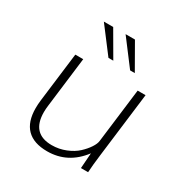

<svg xmlns="http://www.w3.org/2000/svg" viewBox="-170 -861 967 1008"><g transform="rotate(30 313.5 -356.5)"><path d="M418.9 -573.2 303.2 -726.1H359.9L447.3 -573.2ZM287.6 -573.2 171.4 -726.1H228L316.9 -573.2ZM253.4 12.7Q171.4 12.7 129.9 -29.3Q88.4 -71.3 88.4 -153.8Q88.4 -176.3 91.3 -201.2L128.4 -501H176.3L139.2 -199.2Q136.2 -177.2 136.2 -157.7Q136.2 -27.3 258.3 -27.3Q302.2 -27.3 342 -43.5Q381.8 -59.6 407.2 -83.3Q432.6 -106.9 448.2 -130.9Q463.9 -154.8 465.8 -173.3L506.3 -501H554.2L505.9 -109.9Q497.6 -43.9 495.1 0H451.7L458.5 -93.3Q378.4 12.7 253.4 12.7Z"/></g></svg>

Font: Muli
Style: ExtraLightItalic
Weight: 200
Italic angle: -7°
Designer: Vernon Adams
Foundry: newtypography
Version: Version 2.0; ttfautohint (v1.00rc1.2-2d82) -l 8 -r 50 -G 200